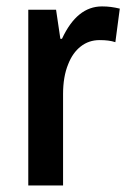

<svg xmlns="http://www.w3.org/2000/svg" viewBox="-20 -570 397 590"><path d="M66.9 0V-540H152.3L165.5 -450.7H170.4Q193.8 -501 224.4 -525.6Q254.9 -550.3 293.5 -550.3Q308.1 -550.3 321 -548.6Q334 -546.9 348.1 -543.5L334.5 -440.4Q324.2 -443.8 312.5 -445.3Q300.8 -446.8 286.1 -446.8Q252.9 -446.8 228 -427.2Q203.1 -407.7 189.5 -372.6Q181.6 -353.5 177.7 -330.6Q173.8 -307.6 173.8 -281.2V0Z"/></svg>

Font: Open Sans
Style: Regular
Weight: 600
Width: 3
Foundry: Ascender Corporation
Version: Version 1.000